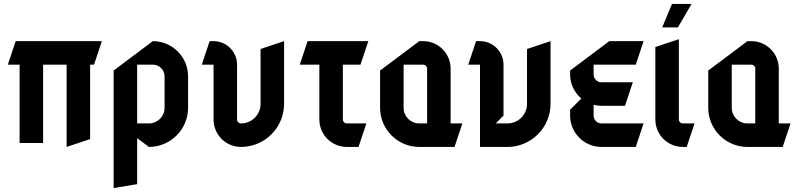

<svg xmlns="http://www.w3.org/2000/svg" viewBox="-20 -730 4065 980"><path d="M500 -520H60L20 -400H80V0H200V-400H320V20L440 -20V-400H460Z M680 -100V-400H760C793.1 -400 820 -373.1 820 -340V-180C820 -135.8 784.2 -100 740 -100ZM940 -180V-340C940 -439.4 859.4 -520 760 -520L560 -370V230L680 210V-25L740 20C850.4 20 940 -69.6 940 -180Z M1210 20C1331.4 20 1430 -78.6 1430 -200V-520L1310 -480V-200C1310 -144.8 1265.2 -100 1210 -100C1199 -100 1190 -109 1190 -120V-400C1190 -466.2 1136.2 -520 1070 -520H1050L1010 -400H1070V-120C1070 -42.7 1132.7 20 1210 20Z M1860 -520H1550L1510 -400H1610V-120C1610 -42.7 1672.7 20 1750 20H1810L1850 -100H1750C1739 -100 1730 -109 1730 -120V-400H1820Z M2160 -380V-100H2120C2075.8 -100 2040 -135.8 2040 -180V-400H2140C2151 -400 2160 -391 2160 -380ZM2120 20H2300L2340 -100H2280V-380C2280 -457.3 2217.3 -520 2140 -520H2120L1920 -370V-180C1920 -69.6 2009.6 20 2120 20Z M2410 -520 2370 -400H2430V20H2570C2691.4 20 2790 -78.6 2790 -200V-520L2670 -480V-200C2670 -144.8 2625.2 -100 2570 -100H2510L2550 -140V-400C2550 -466.2 2496.2 -520 2430 -520Z M2890 -140C2890 -51.7 2961.7 20 3050 20H3225L3265 -100H3050C3027.9 -100 3010 -117.9 3010 -140V-195C3022.8 -191.8 3036.2 -190 3050 -190H3170L3210 -310H3050C3027.9 -310 3010 -327.9 3010 -350V-400H3225L3265 -520H3090L2890 -370V-350C2890 -300.8 2912.3 -256.7 2947.3 -227.3L2890 -170Z M3410 -710 3360 -590H3440L3510 -710ZM3445 -120V-530L3325 -490V-120C3325 -42.7 3387.7 20 3465 20H3485L3525 -100H3465C3454 -100 3445 -109 3445 -120Z M3835 -380V-100H3795C3750.8 -100 3715 -135.8 3715 -180V-400H3815C3826 -400 3835 -391 3835 -380ZM3795 20H3975L4015 -100H3955V-380C3955 -457.3 3892.3 -520 3815 -520H3795L3595 -370V-180C3595 -69.6 3684.6 20 3795 20Z"/></svg>

Font: Abibas
Style: Medium
Weight: 500
Version: Version 0.3